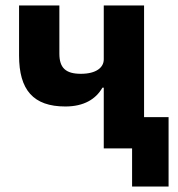

<svg xmlns="http://www.w3.org/2000/svg" viewBox="-20 -545 654 705"><path d="M465 140H599V-115H509V-525H361V-327C361 -297 333 -274 277 -274C221 -274 198 -296 198 -348V-525H50V-341C50 -215 102 -154 220 -154C288 -154 332 -181 356 -223H361V0H465Z"/></svg>

Font: LVC Sans
Style: Bold
Weight: 700
Designer: Mike Abbink, Paul van der Laan, Pieter van Rosmalen
Foundry: Bold Monday
Version: Version 3.0